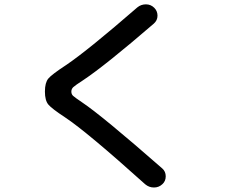

<svg xmlns="http://www.w3.org/2000/svg" viewBox="-20 -793 1040 866"><path d="M273.4 -263.7Q213.9 -302.7 198.2 -321.3Q182.6 -339.8 182.6 -379.9Q182.6 -419.9 197.8 -438.5Q212.9 -457 280.3 -501Q377.9 -567.4 599.6 -759.8Q616.2 -773.4 638.2 -773.4Q660.2 -773.4 675.8 -757.8Q690.4 -743.2 690.4 -722.2Q690.4 -701.2 673.8 -686.5Q454.1 -497.1 355.5 -431.6Q319.3 -408.2 310.5 -399.9Q301.8 -391.6 301.8 -379.9Q301.8 -368.2 309.6 -360.8Q317.4 -353.5 350.6 -331.1Q438.5 -272.5 711.9 -33.2Q727.5 -19.5 727.5 2.4Q727.5 24.4 711.9 38.1Q696.3 52.7 674.3 52.7Q652.3 52.7 634.8 38.1Q372.1 -198.2 273.4 -263.7Z"/></svg>

Font: Rounded Mgen+ 2p medium
Style: Regular
Weight: 500
Designer: [Source Han Sans]
Ryoko NISHIZUKA  (kana & ideographs); Paul D. Hunt (Latin, Greek & Cyrillic); Wenlong ZHANG  (bopomofo
Version: Version 1.059.20150602